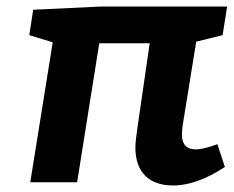

<svg xmlns="http://www.w3.org/2000/svg" viewBox="-20 -560 719 590"><path d="M512 10C580 10 644 -29 671 -47L648 -117C648 -117 607 -101 582 -101C555 -101 540 -114 539 -144C539 -150 540 -169 543 -185L583 -432L664 -452L678 -540H291L82 -530L70 -452L142 -430L73 0H217L285 -427H440L403 -172C400 -151 396 -122 396 -107C396 -27 442 10 512 10Z"/></svg>

Font: Bitter
Style: Bold Italic
Weight: 700
Designer: Sol Matas
Foundry: Sol Matas
Version: Version 1.002